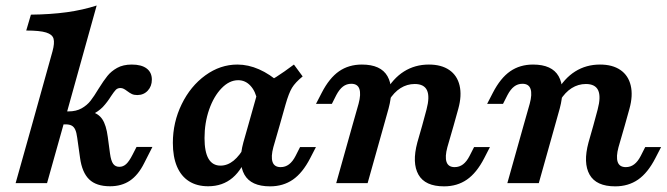

<svg xmlns="http://www.w3.org/2000/svg" viewBox="-20 -661 2408 693"><path d="M74.7 -550.8 91.6 -608.1Q162.7 -608.9 221.1 -616.9Q279.5 -625 328.9 -641.1L208.3 -208.2H94.9L169.5 -475.8Q177.6 -505.6 173.3 -521.2Q169.1 -536.7 146.5 -543.7Q123.9 -550.8 74.7 -550.8ZM94.9 -208.2H208.3L149.8 0H36.4ZM268.9 -91.4 258.7 -163.8Q256.3 -182.8 251.4 -193.3Q246.5 -203.8 238.2 -207.9Q230 -212.1 216.8 -212.1H182.7L195.6 -258.9H227.1Q255 -258.9 274.6 -270Q294.3 -281.1 307 -297.5Q319.7 -313.8 335.9 -340.9Q354 -369.9 367.6 -386.8Q381.1 -403.8 402.7 -415.9Q424.3 -428 455.8 -428Q490.7 -428 509.4 -413.8Q528.1 -399.6 528.1 -373.6Q528.1 -349.7 513.3 -333.8Q498.4 -317.9 475.4 -317.9Q464 -317.9 456 -321.6Q448.1 -325.4 438.7 -332.5Q432.2 -337.5 426.5 -340.4Q420.9 -343.3 414.7 -343.3Q404.3 -343.3 397.9 -336.7Q391.5 -330 381.3 -314.7Q367.3 -292.2 351.7 -275.5Q336 -258.7 307.9 -245L308.4 -257.8Q335.5 -251.4 349.4 -230.4Q363.4 -209.4 369 -166.9L377.1 -106.5Q380.7 -80.2 388.6 -69.5Q396.4 -58.9 410.9 -58.9Q424.5 -58.9 435.3 -68.7Q446.1 -78.5 458.3 -102.4L472.8 -130.6H530.1L500.2 -71.8Q478.8 -29 448.8 -8.8Q418.8 11.3 377.2 11.3Q327.4 11.3 301.8 -13.6Q276.1 -38.5 268.9 -91.4Z M603.9 -145.3Q603.9 -219.7 635.8 -284.9Q667.6 -350.2 721.3 -389.1Q774.9 -428 836.8 -428Q875.9 -428 915 -410.8Q954 -393.7 991.5 -360.2L908.7 -297.4Q902.8 -331.1 884.2 -351.3Q865.7 -371.5 839.7 -371.5Q807.7 -371.5 779.7 -342.5Q751.7 -313.6 734.9 -265.7Q718.2 -217.8 718.2 -162.6Q718.2 -112.9 732.6 -88.1Q747.1 -63.2 775.9 -63.2Q800.9 -63.2 823.1 -81.1Q845.2 -99.1 865.1 -134.8L877.4 -113.1Q855.8 -50.1 819.6 -19.4Q783.4 11.3 731.4 11.3Q690.6 11.3 662.1 -6.9Q633.6 -25 618.7 -60.1Q603.9 -95.2 603.9 -145.3ZM1040.9 -428 1072.4 -385.2Q1045.7 -363.4 1034 -344.1Q1022.3 -324.7 1010.6 -283.6L989.3 -208.2H875.8L915.6 -349.5Q948.7 -365.4 976.7 -383.1Q1004.6 -400.8 1040.9 -428ZM993 -57.8Q1009.9 -57.8 1023.1 -67.8Q1036.4 -77.8 1046.9 -98.3L1063.1 -130.3H1120.4L1099.6 -90Q1072.3 -37 1037.2 -12.7Q1002 11.6 954.7 11.6Q886.2 11.6 862.3 -30.6Q838.4 -72.8 858.3 -146.7L875.8 -208.2H989.3L966.6 -129.7Q957.4 -95.5 963.7 -76.6Q970 -57.8 993 -57.8Z M1247.9 -358.6Q1231 -358.6 1217.9 -348.6Q1204.9 -338.6 1194 -318.1L1177.8 -286H1120.5L1141.3 -326.3Q1168.6 -379.3 1203.7 -403.7Q1238.8 -428 1286.2 -428Q1354.7 -428 1378.6 -385.8Q1402.5 -343.6 1382.6 -269.7L1365.4 -208.2H1252L1274.3 -286.7Q1283.5 -320.9 1277.2 -339.8Q1270.9 -358.6 1247.9 -358.6ZM1252 -208.2H1365.4L1306.9 0H1193.5ZM1476.8 -357.8Q1449.3 -357.8 1425.6 -342.9Q1401.9 -328 1383.6 -298.2L1370.6 -328.3Q1398.3 -378 1438.1 -403Q1477.9 -428 1527.9 -428Q1573 -428 1601.6 -408.4Q1630.2 -388.8 1638.8 -352.4Q1647.4 -316.1 1634.2 -268.4L1617.4 -208.2H1503.9L1519.4 -265.4Q1531.8 -311.8 1521.3 -334.8Q1510.9 -357.8 1476.8 -357.8ZM1621 -57.8Q1637.9 -57.8 1651.2 -67.8Q1664.4 -77.8 1674.9 -98.3L1691.2 -130.3H1748.4L1727.7 -90Q1700.4 -37 1665.2 -12.7Q1630.1 11.6 1582.7 11.6Q1514.3 11.6 1490.4 -30.6Q1466.5 -72.8 1486.3 -146.7L1503.9 -208.2H1617.4L1594.7 -129.7Q1585.4 -95.5 1591.7 -76.6Q1598 -57.8 1621 -57.8Z M1865.7 -358.6Q1848.7 -358.6 1835.7 -348.6Q1822.6 -338.6 1811.8 -318.1L1795.5 -286H1738.2L1759 -326.3Q1786.3 -379.3 1821.5 -403.7Q1856.6 -428 1904 -428Q1972.4 -428 1996.3 -385.8Q2020.2 -343.6 2000.4 -269.7L1983.2 -208.2H1869.7L1892 -286.7Q1901.3 -320.9 1895 -339.8Q1888.7 -358.6 1865.7 -358.6ZM1869.7 -208.2H1983.2L1924.7 0H1811.2ZM2094.6 -357.8Q2067.1 -357.8 2043.4 -342.9Q2019.7 -328 2001.3 -298.2L1988.4 -328.3Q2016.1 -378 2055.9 -403Q2095.7 -428 2145.6 -428Q2190.8 -428 2219.3 -408.4Q2247.9 -388.8 2256.5 -352.4Q2265.2 -316.1 2251.9 -268.4L2235.1 -208.2H2121.6L2137.1 -265.4Q2149.5 -311.8 2139.1 -334.8Q2128.6 -357.8 2094.6 -357.8ZM2238.8 -57.8Q2255.7 -57.8 2268.9 -67.8Q2282.2 -77.8 2292.7 -98.3L2308.9 -130.3H2366.2L2345.4 -90Q2318.1 -37 2283 -12.7Q2247.8 11.6 2200.5 11.6Q2132 11.6 2108.1 -30.6Q2084.2 -72.8 2104.1 -146.7L2121.6 -208.2H2235.1L2212.4 -129.7Q2203.2 -95.5 2209.4 -76.6Q2215.7 -57.8 2238.8 -57.8Z"/></svg>

Font: Playfair Micro SmCond SmLight
Style: Italic
Weight: 360
Width: 4
Italic angle: -15.6°
Designer: Claus Eggers Sørensen
Foundry: Claus Eggers Sørensen
Version: Version 2.203;Glyphs 3.3 (3326)